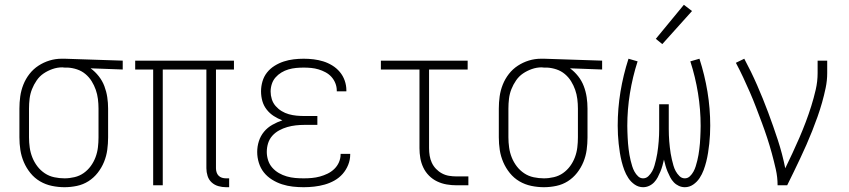

<svg xmlns="http://www.w3.org/2000/svg" viewBox="-20 -773 3540 801"><path d="M249 8Q223 8 196.5 2.5Q170 -3 147 -16.5Q124 -30 107 -51Q90 -72 79.5 -96.5Q69 -121 65 -147Q61 -173 61 -200V-320Q61 -346 64.5 -371Q68 -396 77.5 -420Q87 -444 103 -464.5Q119 -485 140.5 -499Q162 -513 186.5 -520.5Q211 -528 237 -528Q240 -528 243.5 -528Q247 -528 250 -528L492 -520V-483L358 -488Q377 -474 392 -455Q407 -436 415.5 -413.5Q424 -391 427.5 -367.5Q431 -344 431 -320V-200Q431 -174 427.5 -148Q424 -122 414 -97.5Q404 -73 387.5 -52Q371 -31 349 -17Q327 -3 301 2.5Q275 8 249 8ZM249 -29Q270 -29 291 -34Q312 -39 329 -51Q346 -63 358.5 -80Q371 -97 378.5 -117Q386 -137 388.5 -158Q391 -179 391 -200V-320Q391 -340 388.5 -360Q386 -380 379.5 -398.5Q373 -417 362.5 -434Q352 -451 336.5 -464Q321 -477 301.5 -483.5Q282 -490 263 -491H250Q247 -491 244.5 -491.5Q242 -492 240 -492Q219 -492 199 -485Q179 -478 162 -466.5Q145 -455 133 -437.5Q121 -420 113.5 -401Q106 -382 103.5 -361.5Q101 -341 101 -320V-200Q101 -179 104 -157.5Q107 -136 115 -116Q123 -96 136 -79Q149 -62 167 -50Q185 -38 206.5 -33.5Q228 -29 249 -29Z M923 8Q907 8 891 3.5Q875 -1 863 -12Q851 -23 846 -39Q841 -55 841 -71V-483H659V0H619V-483H544V-520H956V-483H881V-71Q881 -63 883.5 -54.5Q886 -46 892 -40Q898 -34 906 -31.5Q914 -29 923 -29H936V8Z M1247 8Q1224 8 1201.5 5.5Q1179 3 1157 -4Q1135 -11 1115 -23.5Q1095 -36 1081 -53.5Q1067 -71 1060 -93.5Q1053 -116 1053 -139Q1053 -162 1060 -184Q1067 -206 1081.5 -223.5Q1096 -241 1116.5 -252.5Q1137 -264 1158 -271Q1139 -278 1122 -289Q1105 -300 1092.5 -316Q1080 -332 1074.5 -351.5Q1069 -371 1069 -392Q1069 -413 1075 -433.5Q1081 -454 1094 -470.5Q1107 -487 1125.5 -498.5Q1144 -510 1164 -516.5Q1184 -523 1205 -525.5Q1226 -528 1247 -528Q1268 -528 1288.5 -525.5Q1309 -523 1328.5 -517Q1348 -511 1366 -500Q1384 -489 1397.5 -473Q1411 -457 1418 -437Q1425 -417 1425 -397Q1425 -395 1425 -394Q1425 -393 1425 -392H1385Q1385 -393 1385 -393.5Q1385 -394 1385 -395Q1385 -411 1379 -426Q1373 -441 1362.5 -452.5Q1352 -464 1338 -471.5Q1324 -479 1309 -483.5Q1294 -488 1278.5 -489.5Q1263 -491 1247 -491Q1231 -491 1215 -489.5Q1199 -488 1183.5 -483.5Q1168 -479 1154 -470.5Q1140 -462 1129.5 -450Q1119 -438 1114 -422.5Q1109 -407 1109 -391Q1109 -375 1114 -359Q1119 -343 1130 -330.5Q1141 -318 1155 -309.5Q1169 -301 1185 -296.5Q1201 -292 1217.5 -290.5Q1234 -289 1250 -289H1304V-252H1250Q1232 -252 1214 -250Q1196 -248 1178.5 -243Q1161 -238 1144.5 -229Q1128 -220 1116 -206.5Q1104 -193 1098.5 -175.5Q1093 -158 1093 -139Q1093 -122 1098.5 -104.5Q1104 -87 1116 -73.5Q1128 -60 1143.5 -51Q1159 -42 1176.5 -37Q1194 -32 1211.5 -30.5Q1229 -29 1247 -29Q1264 -29 1281 -30.5Q1298 -32 1314.5 -36.5Q1331 -41 1346.5 -48.5Q1362 -56 1374.5 -68Q1387 -80 1394 -96Q1401 -112 1401 -129Q1401 -129 1401 -129.5Q1401 -130 1401 -131H1441Q1441 -130 1441 -129.5Q1441 -129 1441 -128Q1441 -106 1432.5 -85Q1424 -64 1409.5 -47.5Q1395 -31 1375.5 -20Q1356 -9 1334.5 -3Q1313 3 1291 5.5Q1269 8 1247 8Z M1885 0Q1864 0 1843.5 -3.5Q1823 -7 1804 -16Q1785 -25 1770 -40Q1755 -55 1746 -74Q1737 -93 1733.5 -113.5Q1730 -134 1730 -155V-483H1569V-520H1931V-483H1770V-155Q1770 -139 1772.5 -123.5Q1775 -108 1781.5 -94Q1788 -80 1799 -68.5Q1810 -57 1824 -49.5Q1838 -42 1853.5 -39.5Q1869 -37 1885 -37H1934V0Z M2249 8Q2223 8 2196.5 2.5Q2170 -3 2147 -16.5Q2124 -30 2107 -51Q2090 -72 2079.5 -96.5Q2069 -121 2065 -147Q2061 -173 2061 -200V-320Q2061 -346 2064.5 -371Q2068 -396 2077.5 -420Q2087 -444 2103 -464.5Q2119 -485 2140.5 -499Q2162 -513 2186.5 -520.5Q2211 -528 2237 -528Q2240 -528 2243.5 -528Q2247 -528 2250 -528L2492 -520V-483L2358 -488Q2377 -474 2392 -455Q2407 -436 2415.5 -413.5Q2424 -391 2427.5 -367.5Q2431 -344 2431 -320V-200Q2431 -174 2427.5 -148Q2424 -122 2414 -97.5Q2404 -73 2387.5 -52Q2371 -31 2349 -17Q2327 -3 2301 2.5Q2275 8 2249 8ZM2249 -29Q2270 -29 2291 -34Q2312 -39 2329 -51Q2346 -63 2358.5 -80Q2371 -97 2378.5 -117Q2386 -137 2388.5 -158Q2391 -179 2391 -200V-320Q2391 -340 2388.5 -360Q2386 -380 2379.5 -398.5Q2373 -417 2362.5 -434Q2352 -451 2336.5 -464Q2321 -477 2301.5 -483.5Q2282 -490 2263 -491H2250Q2247 -491 2244.5 -491.5Q2242 -492 2240 -492Q2219 -492 2199 -485Q2179 -478 2162 -466.5Q2145 -455 2133 -437.5Q2121 -420 2113.5 -401Q2106 -382 2103.5 -361.5Q2101 -341 2101 -320V-200Q2101 -179 2104 -157.5Q2107 -136 2115 -116Q2123 -96 2136 -79Q2149 -62 2167 -50Q2185 -38 2206.5 -33.5Q2228 -29 2249 -29Z M2663 8Q2644 8 2628 -3Q2612 -14 2601.5 -30Q2591 -46 2584.5 -63.5Q2578 -81 2573.5 -99Q2569 -117 2566 -136Q2563 -155 2561 -173.5Q2559 -192 2558 -211Q2557 -230 2557 -249Q2557 -320 2568.5 -390Q2580 -460 2602 -528L2640 -517Q2619 -452 2608 -384Q2597 -316 2597 -248Q2597 -236 2597.5 -223.5Q2598 -211 2598.5 -199Q2599 -187 2600 -175Q2601 -163 2602.5 -151Q2604 -139 2606 -127Q2608 -115 2611 -103Q2614 -91 2617.5 -79.5Q2621 -68 2627 -57Q2633 -46 2642 -37.5Q2651 -29 2663 -29Q2676 -29 2685.5 -38.5Q2695 -48 2701 -59Q2707 -70 2710.5 -82.5Q2714 -95 2717 -107.5Q2720 -120 2722 -132.5Q2724 -145 2725.5 -158Q2727 -171 2728 -183.5Q2729 -196 2729.5 -209Q2730 -222 2730 -234.5Q2730 -247 2730 -260V-338H2770V-260Q2770 -247 2770 -234.5Q2770 -222 2770.5 -209Q2771 -196 2772 -183.5Q2773 -171 2774.5 -158Q2776 -145 2778 -132.5Q2780 -120 2783 -107.5Q2786 -95 2789.5 -82.5Q2793 -70 2799 -59Q2805 -48 2814.5 -38.5Q2824 -29 2837 -29Q2849 -29 2858 -37.5Q2867 -46 2873 -57Q2879 -68 2882.5 -79.5Q2886 -91 2889 -103Q2892 -115 2894 -127Q2896 -139 2897.5 -151Q2899 -163 2900 -175Q2901 -187 2901.5 -199Q2902 -211 2902.5 -223.5Q2903 -236 2903 -248Q2903 -316 2892 -384Q2881 -452 2860 -517L2898 -528Q2920 -460 2931.5 -390Q2943 -320 2943 -249Q2943 -230 2942 -211Q2941 -192 2939 -173.5Q2937 -155 2934 -136Q2931 -117 2926.5 -99Q2922 -81 2915.5 -63.5Q2909 -46 2898.5 -30Q2888 -14 2872 -3Q2856 8 2837 8Q2824 8 2812 2.5Q2800 -3 2791 -12.5Q2782 -22 2776 -33.5Q2770 -45 2765 -57Q2760 -69 2756.5 -81.5Q2753 -94 2750 -107Q2747 -94 2743.5 -81.5Q2740 -69 2735 -57Q2730 -45 2724 -33.5Q2718 -22 2709 -12.5Q2700 -3 2688 2.5Q2676 8 2663 8ZM2743 -589 2716 -611 2833 -753 2867 -727Z M3224 0Q3224 -34 3216.5 -67Q3209 -100 3200 -133Q3191 -166 3180.5 -198Q3170 -230 3158 -262Q3146 -294 3134 -325.5Q3122 -357 3108.5 -388Q3095 -419 3080.5 -450Q3066 -481 3050 -511L3085 -528Q3114 -474 3138.5 -418Q3163 -362 3184.5 -304.5Q3206 -247 3225 -189Q3244 -131 3256 -71Q3271 -102 3286 -134Q3301 -166 3315 -198.5Q3329 -231 3341.5 -264Q3354 -297 3364.5 -330.5Q3375 -364 3383 -398.5Q3391 -433 3391 -468V-520H3431V-468Q3431 -437 3424.5 -406Q3418 -375 3409.5 -345Q3401 -315 3390.5 -285.5Q3380 -256 3368.5 -227Q3357 -198 3344.5 -169.5Q3332 -141 3318.5 -112.5Q3305 -84 3291.5 -56Q3278 -28 3264 0Z"/></svg>

Font: Iosevka SS04 Extralight
Style: Regular
Weight: 200
Monospace: yes
Designer: Belleve Invis
Foundry: Belleve Invis
Version: Version 19.0.0; ttfautohint (v1.8.4)